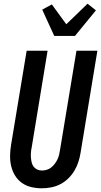

<svg xmlns="http://www.w3.org/2000/svg" viewBox="-20 -1009 546 1037"><path d="M206 8Q177 8 149 1.5Q121 -5 98.5 -21Q76 -37 61.5 -60.5Q47 -84 40.5 -111.5Q34 -139 34.5 -168.5Q35 -198 40 -228L124 -735H237L151 -212Q148 -198 147 -184.5Q146 -171 147 -158Q148 -145 151 -132Q154 -119 161.5 -109Q169 -99 181 -93.5Q193 -88 206 -88Q219 -88 232.5 -92Q246 -96 256.5 -104.5Q267 -113 275.5 -124Q284 -135 290 -147.5Q296 -160 299 -172.5Q302 -185 304 -198L393 -735H506L415 -183Q411 -158 403 -133.5Q395 -109 381.5 -86.5Q368 -64 348.5 -45Q329 -26 305.5 -14Q282 -2 256.5 3Q231 8 206 8ZM273 -815 208 -957 260 -985 338 -878 453 -989 498 -953 385 -815Z"/></svg>

Font: Iosevka Custom
Style: Bold Italic
Weight: 700
Italic angle: -9°
Designer: Belleve Invis
Foundry: Belleve Invis
Version: Version 30.3.1; ttfautohint (v1.8.3)